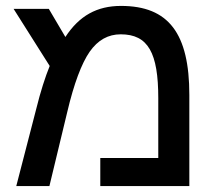

<svg xmlns="http://www.w3.org/2000/svg" viewBox="-20 -629 740 649"><path d="M389 -609C308 -609 248 -576 201 -504L145 -599H26L148 -406C133 -369 117 -320 102 -259L35 0H147L207 -249C230 -347 256 -415 283 -454C311 -494 346 -513 388 -513C481 -513 515 -450 515 -297V-95H319V0H620V-308C620 -516 550 -609 389 -609Z"/></svg>

Font: Noto Sans Hebrew Droid Medium
Style: Regular
Weight: 500
Designer: Monotype Design Team
Foundry: Monotype Imaging Inc.
Version: Version 1.100